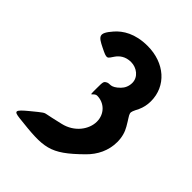

<svg xmlns="http://www.w3.org/2000/svg" viewBox="-218 -903 1065 1065"><g transform="rotate(45 314.0 -371.0)"><path d="M234 -599C249 -620 275 -642 319 -642C364 -642 406 -610 406 -565C406 -539 396 -517 380 -501C337 -458 321 -476 305 -467C288 -458 287 -456 287 -405C287 -355 286 -354 296 -365C302 -371 309 -377 318 -377C374 -377 419 -334 419 -274C419 -214 372 -146 289 -127C238 -115 210 -109 194 -106C177 -103 175 -102 113 -51C51 0 49 10 105 16C312 39 359 40 503 -102C550 -148 579 -207 579 -274C579 -311 570 -343 554 -370C510 -447 504 -427 535 -490C545 -512 551 -537 551 -566C551 -685 455 -770 321 -770C223 -770 165 -732 131 -693C75 -629 91 -616 152 -586C213 -556 208 -561 234 -599Z"/></g></svg>

Font: Hussar Print
Style: Bold
Weight: 700
Foundry: Cannot Into Space Fonts
Version: Version 2.00